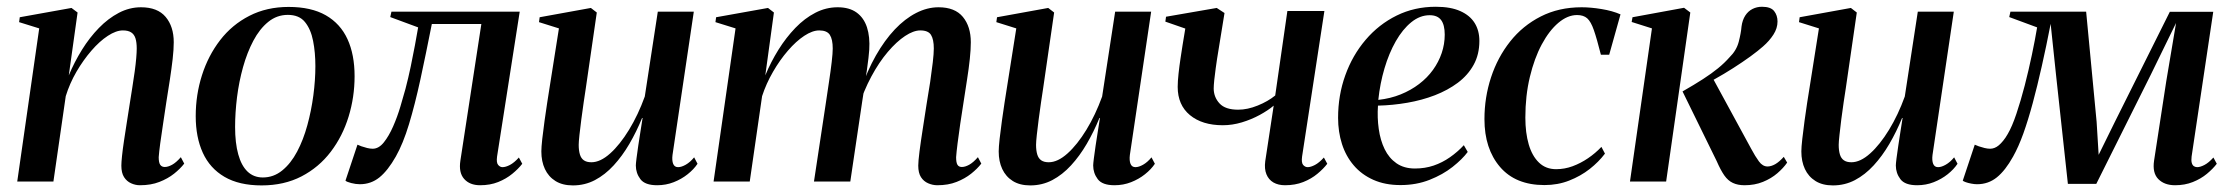

<svg xmlns="http://www.w3.org/2000/svg" viewBox="-20 -537 6600 568"><path d="M183.5 -314Q200 -353.5 222.5 -389.8Q245 -426 272.5 -454.2Q300 -482.5 331.5 -499Q363 -515.5 397 -515.5Q446 -515.5 470 -487Q494 -458.5 494 -412Q494 -391 490.8 -362.5Q487.5 -334 482.5 -301.2Q477.5 -268.5 472 -234.5Q467.5 -203.5 462.5 -171.2Q457.5 -139 454 -112.8Q450.5 -86.5 449.5 -72Q449.5 -56 454 -49.5Q458.5 -43 467.5 -43Q477 -43 489 -49.5Q501 -56 515 -72L525 -53Q513.5 -38 495 -23.2Q476.5 -8.5 451.5 1.2Q426.5 11 394 11Q380.5 11 367.8 5.2Q355 -0.5 347 -13Q339 -25.5 339 -47Q339 -56.5 341 -75.8Q343 -95 346.8 -120.5Q350.5 -146 355 -173.8Q359.5 -201.5 363.5 -228Q367.5 -254 371.5 -278.8Q375.5 -303.5 378.5 -325.5Q381.5 -347.5 383 -365Q384.5 -382.5 384.5 -393.5Q384.5 -411.5 380.8 -423.5Q377 -435.5 368 -441.2Q359 -447 343.5 -447Q323.5 -447 299 -431Q274.5 -415 250.5 -387.2Q226.5 -359.5 206.2 -324.8Q186 -290 174.5 -252.5L138 0H31L96 -453L36.5 -471.5L38.5 -486L191.5 -513.5L209.5 -500Z M834 -516.5Q900.5 -516.5 943.8 -491.8Q987 -467 1008 -421.2Q1029 -375.5 1029 -311.5Q1029 -249.5 1011.2 -191.8Q993.5 -134 958.5 -88Q923.5 -42 872 -15.2Q820.5 11.5 754 11.5Q687.5 11.5 644.2 -13.8Q601 -39 580 -85Q559 -131 559 -193.5Q559 -256.5 577.5 -314.5Q596 -372.5 631.2 -418.2Q666.5 -464 717.8 -490.2Q769 -516.5 834 -516.5ZM831.5 -493Q799 -493 773.5 -472.2Q748 -451.5 729.5 -416.5Q711 -381.5 699 -338.5Q687 -295.5 681.2 -249.5Q675.5 -203.5 675.5 -161.5Q675.5 -114 684.8 -80.5Q694 -47 712.2 -29.5Q730.5 -12 757.5 -12Q789.5 -12 815 -32.8Q840.5 -53.5 859 -88.5Q877.5 -123.5 889.2 -166.5Q901 -209.5 907 -254.8Q913 -300 913 -341.5Q913 -382 906.2 -416.2Q899.5 -450.5 882.2 -471.8Q865 -493 831.5 -493Z M1450.5 -74Q1448 -55.5 1453.8 -49Q1459.5 -42.5 1466.5 -42.5Q1476 -42.5 1488.5 -49Q1501 -55.5 1515 -71L1525 -52.5Q1513.5 -37.5 1495.5 -22.8Q1477.5 -8 1453.8 1.5Q1430 11 1400.5 11Q1369.5 11 1353 -7.8Q1336.5 -26.5 1342 -62L1404 -466H1257.5Q1240 -377.5 1223.8 -302.5Q1207.5 -227.5 1190 -169.8Q1172.5 -112 1151 -74Q1127.5 -32.5 1102.5 -12.2Q1077.5 8 1044.5 8Q1032.5 8 1019 4.5Q1005.5 1 1002 -2.5L1037.5 -109Q1041.5 -107 1049.2 -104.2Q1057 -101.5 1066 -99.2Q1075 -97 1082.5 -97Q1100.5 -97 1115.5 -115.8Q1130.5 -134.5 1143 -163Q1155.5 -191.5 1164.5 -221.8Q1173.5 -252 1179.5 -274Q1188 -306.5 1195 -339.8Q1202 -373 1207.5 -403Q1213 -433 1217 -456L1134.5 -486.5L1138 -502.5H1517.5Z M1675 11.5Q1644 11.5 1623.2 -1.5Q1602.5 -14.5 1592 -37Q1581.5 -59.5 1581.5 -89Q1581.5 -101.5 1584.2 -126.2Q1587 -151 1591 -179.8Q1595 -208.5 1598.8 -233.2Q1602.5 -258 1604.5 -269.5L1633.5 -453L1574.5 -471.5L1576.5 -486L1728 -513.5L1745.5 -500L1713 -276Q1710.5 -259.5 1706.8 -234.8Q1703 -210 1699.8 -184.2Q1696.5 -158.5 1694.2 -137.8Q1692 -117 1692 -108.5Q1692 -92 1695.5 -80.2Q1699 -68.5 1707.2 -62.8Q1715.5 -57 1729.5 -57Q1756 -57 1785 -83Q1814 -109 1841 -153.2Q1868 -197.5 1887.5 -251.5L1926 -502.5H2032.5L1969.5 -78.5Q1967.5 -62 1971.5 -52.2Q1975.5 -42.5 1986 -42.5Q1996 -42.5 2008.8 -49.8Q2021.5 -57 2033.5 -71.5L2043.5 -52.5Q2032.5 -36 2014.2 -21.5Q1996 -7 1973 2Q1950 11 1924 11Q1888 11 1874.5 -7Q1861 -25 1861 -47.5Q1861 -52.5 1863 -68.5Q1865 -84.5 1868.2 -106.2Q1871.5 -128 1875 -150Q1878.5 -172 1881 -188H1879.5Q1863 -147.5 1842 -111.5Q1821 -75.5 1795.5 -47.8Q1770 -20 1740 -4.2Q1710 11.5 1675 11.5Z M2269.5 -500 2244 -314Q2260.5 -354 2283 -390Q2305.5 -426 2333 -454.5Q2360.5 -483 2392 -499.2Q2423.5 -515.5 2458 -515.5Q2492.5 -515.5 2514 -500Q2535.5 -484.5 2544.8 -456.2Q2554 -428 2551.5 -389.5Q2551 -381 2549.2 -365.2Q2547.5 -349.5 2544.5 -329.2Q2541.5 -309 2538 -287.5L2526.5 -271Q2545.5 -327.5 2571.2 -372.8Q2597 -418 2627 -449.8Q2657 -481.5 2690 -498.5Q2723 -515.5 2756.5 -515.5Q2805 -515.5 2828.5 -487Q2852 -458.5 2852 -412Q2852 -391 2849 -362.5Q2846 -334 2840.8 -301.2Q2835.5 -268.5 2830.5 -234.5Q2825.5 -203.5 2820.8 -171.2Q2816 -139 2812.8 -112.8Q2809.5 -86.5 2808.5 -72Q2808.5 -56 2812.5 -49.5Q2816.5 -43 2825.5 -43Q2835 -43 2847 -49.5Q2859 -56 2873 -72L2883 -53Q2871.5 -38 2853 -23.2Q2834.5 -8.5 2809.8 1.2Q2785 11 2753 11Q2739 11 2725.8 5.2Q2712.5 -0.5 2704.5 -13Q2696.5 -25.5 2696.5 -47Q2696.5 -59.5 2700.2 -89Q2704 -118.5 2709.8 -155.5Q2715.5 -192.5 2721 -228Q2727 -262.5 2731.8 -294.8Q2736.5 -327 2739.5 -352.8Q2742.5 -378.5 2742.5 -393.5Q2742.5 -420.5 2734.2 -433.8Q2726 -447 2702.5 -447Q2682.5 -447 2657.5 -430.5Q2632.5 -414 2606.5 -383.5Q2580.5 -353 2557.8 -310.8Q2535 -268.5 2519 -217.5L2539.5 -293Q2537 -278 2535 -264.5Q2533 -251 2530.8 -237.5Q2528.5 -224 2526.5 -208.5L2495.5 0H2388L2422.5 -228Q2427.5 -262.5 2432.5 -295.2Q2437.5 -328 2440.5 -354Q2443.5 -380 2443.5 -393.5Q2443.5 -420.5 2435 -433.8Q2426.5 -447 2403.5 -447Q2383.5 -447 2359.2 -431Q2335 -415 2311 -387.2Q2287 -359.5 2266.8 -324.5Q2246.5 -289.5 2234.5 -252.5L2198 0H2091L2156 -453L2096.5 -471.5L2098.5 -486L2252 -513.5Z M3028 11.5Q2997 11.5 2976.2 -1.5Q2955.5 -14.5 2945 -37Q2934.5 -59.5 2934.5 -89Q2934.5 -101.5 2937.2 -126.2Q2940 -151 2944 -179.8Q2948 -208.5 2951.8 -233.2Q2955.5 -258 2957.5 -269.5L2986.5 -453L2927.5 -471.5L2929.5 -486L3081 -513.5L3098.5 -500L3066 -276Q3063.5 -259.5 3059.8 -234.8Q3056 -210 3052.8 -184.2Q3049.5 -158.5 3047.2 -137.8Q3045 -117 3045 -108.5Q3045 -92 3048.5 -80.2Q3052 -68.5 3060.2 -62.8Q3068.5 -57 3082.5 -57Q3109 -57 3138 -83Q3167 -109 3194 -153.2Q3221 -197.5 3240.5 -251.5L3279 -502.5H3385.5L3322.5 -78.5Q3320.5 -62 3324.5 -52.2Q3328.5 -42.5 3339 -42.5Q3349 -42.5 3361.8 -49.8Q3374.5 -57 3386.5 -71.5L3396.5 -52.5Q3385.5 -36 3367.2 -21.5Q3349 -7 3326 2Q3303 11 3277 11Q3241 11 3227.5 -7Q3214 -25 3214 -47.5Q3214 -52.5 3216 -68.5Q3218 -84.5 3221.2 -106.2Q3224.5 -128 3228 -150Q3231.5 -172 3234 -188H3232.5Q3216 -147.5 3195 -111.5Q3174 -75.5 3148.5 -47.8Q3123 -20 3093 -4.2Q3063 11.5 3028 11.5Z M3602.5 -498.5 3580.5 -363Q3579 -353 3576.5 -335.2Q3574 -317.5 3572.2 -300.5Q3570.5 -283.5 3570.5 -274.5Q3571 -249 3588 -230.8Q3605 -212.5 3643 -212.5Q3670.5 -212.5 3700.8 -224.8Q3731 -237 3752.5 -254.5L3788.5 -504.5H3898L3832 -74Q3829.5 -55.5 3835.2 -49Q3841 -42.5 3848.5 -42.5Q3857.5 -42.5 3870 -49Q3882.5 -55.5 3896.5 -71L3906.5 -52.5Q3895 -37.5 3877.2 -22.8Q3859.5 -8 3835.5 1.5Q3811.5 11 3781.5 11Q3761.5 11 3747.2 2.8Q3733 -5.5 3726.5 -21.5Q3720 -37.5 3723 -60L3748 -224.5Q3731.5 -210.5 3706.8 -197Q3682 -183.5 3653.8 -175Q3625.5 -166.5 3597.5 -166.5Q3536.5 -166.5 3500.2 -196.5Q3464 -226.5 3464 -280Q3464 -296 3466.5 -319Q3469 -342 3472.5 -365Q3476 -388 3478.5 -404L3486.5 -452.5L3427.5 -473L3429.5 -487.5L3579.5 -513.5Z M4322 -87.5Q4306 -66 4277.2 -43.2Q4248.5 -20.5 4209.2 -5Q4170 10.5 4123 10.5Q4077.5 10.5 4042.8 -5Q4008 -20.5 3984.8 -47.8Q3961.5 -75 3950 -111Q3938.5 -147 3938.5 -188.5Q3938.5 -255 3959.8 -314.2Q3981 -373.5 4020 -419.2Q4059 -465 4111.8 -491Q4164.5 -517 4227.5 -517Q4271.5 -517 4300 -504.2Q4328.5 -491.5 4342.5 -469Q4356.5 -446.5 4356.5 -416Q4356.5 -376 4339.5 -345.2Q4322.5 -314.5 4292.8 -292.2Q4263 -270 4224.8 -255.2Q4186.5 -240.5 4143.2 -233Q4100 -225.5 4056.5 -224.5Q4054 -189 4058.8 -155.5Q4063.5 -122 4076.2 -95.8Q4089 -69.5 4111.2 -54Q4133.5 -38.5 4166 -38.5Q4195.5 -38.5 4221.2 -47.2Q4247 -56 4269.5 -71.8Q4292 -87.5 4310.5 -107.5ZM4209.5 -492Q4180.5 -492 4155 -471.2Q4129.5 -450.5 4109.2 -415Q4089 -379.5 4075.8 -334.8Q4062.5 -290 4057.5 -241.5Q4093.5 -245.5 4123.8 -257.8Q4154 -270 4178.2 -288.5Q4202.5 -307 4219.2 -330.2Q4236 -353.5 4245 -380Q4254 -406.5 4254 -434.5Q4254 -463.5 4243.2 -477.8Q4232.5 -492 4209.5 -492Z M4549 10.5Q4463.5 10.5 4417.5 -43.2Q4371.5 -97 4371.5 -184.5Q4371.5 -249 4391 -308.2Q4410.5 -367.5 4447.5 -414.2Q4484.5 -461 4538 -488.2Q4591.5 -515.5 4659 -515.5Q4686 -515.5 4718 -510.2Q4750 -505 4774 -494.5L4740.5 -375H4716Q4704 -422.5 4695.2 -447.8Q4686.5 -473 4675.5 -482.8Q4664.5 -492.5 4645.5 -492.5Q4617.5 -492.5 4590.2 -469.5Q4563 -446.5 4541 -405.5Q4519 -364.5 4505.8 -309.2Q4492.5 -254 4492.5 -189Q4492.5 -144 4502.5 -109.8Q4512.5 -75.5 4532.8 -56Q4553 -36.5 4583.5 -36.5Q4608.5 -36.5 4632.2 -45.2Q4656 -54 4677.8 -68.8Q4699.5 -83.5 4717.5 -102.5L4728 -82.5Q4709.5 -58 4682.8 -37Q4656 -16 4622.2 -2.8Q4588.5 10.5 4549 10.5Z M4802 0 4867 -453 4807 -472 4809.5 -486 4962 -514 4980.5 -500 4909 0ZM5141 11Q5121 11 5106.5 4.2Q5092 -2.5 5081 -18.2Q5070 -34 5058.5 -60.5L4957.5 -266.5Q4992.5 -286.5 5018 -303Q5043.5 -319.5 5062.5 -335Q5081.5 -350.5 5096.5 -367.5Q5117 -387.5 5123.8 -413.5Q5130.5 -439.5 5132 -458.5Q5134.5 -477.5 5143 -490.8Q5151.5 -504 5164.5 -510.5Q5177.5 -517 5192.5 -517Q5218.5 -517 5228.5 -504.2Q5238.5 -491.5 5238.5 -473.5Q5238.5 -453.5 5226.5 -434.8Q5214.5 -416 5195.5 -399.5Q5181.5 -387 5158.5 -370.2Q5135.5 -353.5 5107.8 -335.8Q5080 -318 5051.5 -302.2Q5023 -286.5 4998.5 -275.5L5046 -307.5L5160.5 -97Q5172.5 -74.5 5183.5 -59.5Q5194.5 -44.5 5209 -44.5Q5219.5 -44.5 5231.5 -51.2Q5243.5 -58 5257 -73L5267 -56Q5256 -40 5238 -24.5Q5220 -9 5195.5 1Q5171 11 5141 11Z M5402.5 11.5Q5371.5 11.5 5350.8 -1.5Q5330 -14.5 5319.5 -37Q5309 -59.5 5309 -89Q5309 -101.5 5311.8 -126.2Q5314.5 -151 5318.5 -179.8Q5322.5 -208.5 5326.2 -233.2Q5330 -258 5332 -269.5L5361 -453L5302 -471.5L5304 -486L5455.5 -513.5L5473 -500L5440.5 -276Q5438 -259.5 5434.2 -234.8Q5430.5 -210 5427.2 -184.2Q5424 -158.5 5421.8 -137.8Q5419.5 -117 5419.5 -108.5Q5419.5 -92 5423 -80.2Q5426.5 -68.5 5434.8 -62.8Q5443 -57 5457 -57Q5483.5 -57 5512.5 -83Q5541.5 -109 5568.5 -153.2Q5595.5 -197.5 5615 -251.5L5653.5 -502.5H5760L5697 -78.5Q5695 -62 5699 -52.2Q5703 -42.5 5713.5 -42.5Q5723.5 -42.5 5736.2 -49.8Q5749 -57 5761 -71.5L5771 -52.5Q5760 -36 5741.8 -21.5Q5723.5 -7 5700.5 2Q5677.5 11 5651.5 11Q5615.5 11 5602 -7Q5588.5 -25 5588.5 -47.5Q5588.5 -52.5 5590.5 -68.5Q5592.5 -84.5 5595.8 -106.2Q5599 -128 5602.5 -150Q5606 -172 5608.5 -188H5607Q5590.5 -147.5 5569.5 -111.5Q5548.5 -75.5 5523 -47.8Q5497.5 -20 5467.5 -4.2Q5437.5 11.5 5402.5 11.5Z M6414.5 11Q6383 11 6365 -7.2Q6347 -25.5 6352.5 -62L6388.5 -296.5L6417.5 -469L6342.5 -315.5L6181.5 7H6097.5L6063 -310L6046.5 -466.5Q6033.5 -399.5 6020.2 -340.8Q6007 -282 5993.5 -232Q5980 -182 5965.8 -142.2Q5951.5 -102.5 5935.5 -74Q5912.5 -32.5 5887.2 -12.2Q5862 8 5829 8Q5821 8 5811.8 6.2Q5802.5 4.5 5795.5 2Q5788.5 -0.5 5786.5 -2.5L5822 -109Q5826 -107 5833.8 -104.2Q5841.5 -101.5 5850.8 -99.2Q5860 -97 5867.5 -97Q5874 -97 5880.5 -99.5Q5887 -102 5893.2 -107.2Q5899.5 -112.5 5906.2 -120.8Q5913 -129 5919.5 -140.5Q5932.5 -162.5 5945.2 -200.5Q5958 -238.5 5969.8 -284Q5981.5 -329.5 5991 -374.8Q6000.5 -420 6006.5 -456L5924 -486.5L5927.5 -502.5H6151.5L6182.5 -176.5L6188.5 -79L6236.5 -176.5L6399 -502H6527.5L6463.5 -74Q6462 -62 6464 -55Q6466 -48 6470.5 -45.2Q6475 -42.5 6480 -42.5Q6489 -42.5 6501.5 -49Q6514 -55.5 6528 -71L6538 -52.5Q6526.5 -37.5 6508.8 -22.8Q6491 -8 6467.2 1.5Q6443.5 11 6414.5 11Z"/></svg>

Font: Merriweather 144pt Medium
Style: Italic
Weight: 500
Italic angle: -7.8°
Version: Version 2.101